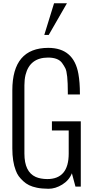

<svg xmlns="http://www.w3.org/2000/svg" viewBox="-20 -1146 571 1179"><path d="M252 -931.6 312 -1126H391.1L279.3 -931.6ZM270 -46.4Q401.9 -46.4 401.9 -202.6V-344.7H298.8V-400.9H476.1V0H443.4L421.4 -82Q404.3 -38.6 362.3 -12.7Q320.3 13.2 277.8 13.2Q235.4 12.7 207 6.8Q178.7 1 158.7 -8.8Q138.7 -18.6 122.1 -34.2Q105.5 -49.8 94.7 -64.5Q84 -79.6 76.7 -99.6Q55.7 -153.3 55.7 -234.9V-591.3Q55.7 -852.1 276.9 -852.1Q433.1 -851.6 461.4 -692.4Q470.7 -640.6 470.7 -571.8V-565.9H396.5V-578.6Q396.5 -696.3 381.3 -726.6Q373.5 -742.2 360.8 -759.8Q336.9 -792 275.9 -792.5Q163.1 -792.5 136.7 -686Q129.9 -657.2 129.9 -622.6V-202.6Q129.9 -90.8 199.2 -59.6Q228 -46.9 270 -46.4Z"/></svg>

Font: Oswald-Light
Style: Light
Weight: 300
Designer: vernon adams
Foundry: vernon adams
Version: Version ; ttfautohint (v0.92.18-e454-dirty) -l 8 -r 50 -G 20